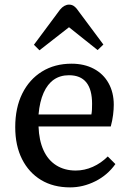

<svg xmlns="http://www.w3.org/2000/svg" viewBox="-20 -798 558 832"><path d="M284 14Q211 14 158 -18Q105 -50 75.5 -108.5Q46 -167 46 -247Q46 -331 76.5 -392.5Q107 -454 162 -488Q217 -522 290 -522Q345 -522 386.5 -500Q428 -478 450.5 -437.5Q473 -397 473 -344Q473 -324 470 -300Q467 -276 460 -250H147Q149 -190 168.5 -147Q188 -104 224 -81.5Q260 -59 308 -59Q346 -59 382 -75Q418 -91 447 -120L480 -87Q446 -39 393 -12.5Q340 14 284 14ZM147 -302H376Q378 -312 378.5 -323.5Q379 -335 379 -348Q379 -410 354 -441Q329 -472 279 -472Q241 -472 213.5 -453Q186 -434 169 -396Q152 -358 147 -302ZM151 -580 127 -604 240 -756Q249 -767 259 -772.5Q269 -778 279 -778Q286 -778 292 -776Q298 -774 305 -768Q312 -762 320 -750L428 -605L403 -581L279 -680Z"/></svg>

Font: Literata 18pt
Style: Regular
Weight: 400
Designer: Latin by Veronika Burian and Jose Scaglione. Greek by Irene Vlachou. Cyrillic by Vera Evstafieva.
Foundry: TypeTogether
Version: Version 3.103;gftools[0.9.29]